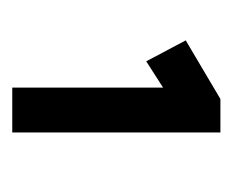

<svg xmlns="http://www.w3.org/2000/svg" viewBox="-54 -764 388 321"><g transform="rotate(90 140.5 -603.0)"><path d="M126 -429V-703L132 -685L82 -653L47 -719L145 -777H201V-429H164Q154 -429 145 -429Q136 -429 126 -429Z"/></g></svg>

Font: Lexend Medium
Style: Regular
Weight: 500
Designer: Bonnie Shaver-Troup, Thomas Jockin
Foundry: Lexend
Version: Version 1.005